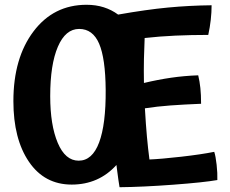

<svg xmlns="http://www.w3.org/2000/svg" viewBox="-20 -754 962 803"><path d="M889 -1Q832 9 704.5 18.5Q577 28 480 29Q479 23 478 16.5Q477 10 475 -3Q472 -28 470 -40.5Q468 -53 467 -64Q430 -23 383 -2.5Q336 18 280 18Q166 18 101 -77.5Q36 -173 36 -331Q36 -511 120 -622.5Q204 -734 342 -734Q381 -734 414 -723.5Q447 -713 474 -693Q593 -714 683 -722.5Q773 -731 865 -732Q865 -703 861.5 -671.5Q858 -640 851 -608Q780 -608 713.5 -605Q647 -602 585 -595Q583 -555 582 -507.5Q581 -460 582 -407Q641 -421 696 -429Q751 -437 809 -439Q815 -414 818 -386Q821 -358 821 -320Q748 -317 693 -313Q638 -309 586 -301Q590 -232 594.5 -182.5Q599 -133 605 -87Q654 -89 737.5 -98.5Q821 -108 876 -119Q882 -101 886 -65Q890 -29 889 -1ZM309 -82Q366 -82 394.5 -158Q423 -234 422 -378Q421 -510 394.5 -571.5Q368 -633 311 -633Q254 -633 222 -558.5Q190 -484 190 -352Q190 -231 221.5 -156.5Q253 -82 309 -82Z"/></svg>

Font: Atma SemiBold
Style: Regular
Weight: 600
Designer: Gregori Vincens, Jeremie Hornus, Riccardo Olocco, Yoann Minet.
Foundry: black foundry
Version: Version 1.102;PS 1.100;hotconv 1.0.86;makeotf.lib2.5.63406